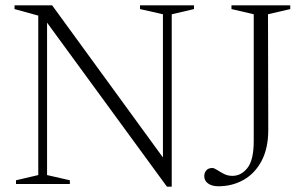

<svg xmlns="http://www.w3.org/2000/svg" viewBox="-20 -690 1136 720"><path d="M123.5 -33.5V-631.5L34.5 -656V-670H175.5L591 -99.5V-636.5L505 -656V-670H707.5V-656L624 -636.5V10H606L156.5 -605V-33.5L242 -14V0H40V-14ZM986 -203Q986 -134 961 -86.8Q936 -39.5 893.5 -15.5Q851 8.5 799 8.5Q775 8.5 760.5 -1.8Q746 -12 746 -29.5Q746 -42.5 753.8 -51.2Q761.5 -60 776 -60Q783 -60 794 -52.8Q805 -45.5 819.5 -38Q834 -30.5 851.5 -30.5Q884.5 -30.5 908 -60.2Q931.5 -90 931.5 -161V-636.5L848 -656V-670H1068.5V-656L985 -636.5Z"/></svg>

Font: Newsreader Text Light
Style: Regular
Weight: 300
Designer: Hugues Gentile
Foundry: Production Type
Version: Version 1.001